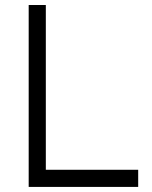

<svg xmlns="http://www.w3.org/2000/svg" viewBox="-20 -735 596 755"><path d="M92.8 -715.3H160.2V-67.4H523.4V0H92.8Z"/></svg>

Font: AnjaliOldLipi
Style: Regular
Weight: 400
Designer: Kevin & Siji
Foundry: Core : Kevin & Siji
Modification : Hiran Venugopalan
Opentype mlm2 support: Rajeesh Nambiar
New Feature Table : Santhosh
Version: Version 7.1.0+20221109